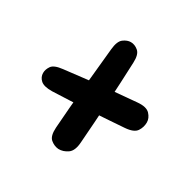

<svg xmlns="http://www.w3.org/2000/svg" viewBox="-104 -622 621 623"><g transform="rotate(30 206.5 -310.0)"><path d="M240 -157Q238 -123.5 221.5 -112Q205 -100.5 187 -101Q170.5 -102.5 157.2 -113.8Q144 -125 146 -157Q151.5 -234.5 158.8 -312.2Q166 -390 174 -467Q177 -498.5 190.8 -508.8Q204.5 -519 218 -519Q233 -519 246.2 -507.8Q259.5 -496.5 258 -465Q255 -388.5 250.5 -311.8Q246 -235 240 -157ZM76 -253Q45.5 -252.5 33.2 -263.5Q21 -274.5 21 -290Q21 -303.5 30 -316.5Q39 -329.5 71 -333Q115 -338.5 158.8 -343.2Q202.5 -348 246.2 -352.2Q290 -356.5 334 -360Q367 -363 380 -349Q393 -335 393 -319Q393 -301 383 -285.8Q373 -270.5 340 -268Q274 -263 208 -259.2Q142 -255.5 76 -253Z"/></g></svg>

Font: Kablammo
Style: Regular
Weight: 400
Designer: Travis Kochel, Lizy Gershenzon, Daria Petrova, Ethan Cohen
Foundry: Vectro Type Foundry
Version: Version 1.002